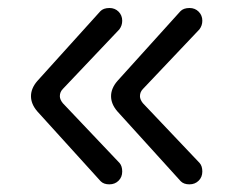

<svg xmlns="http://www.w3.org/2000/svg" viewBox="-20 -493 611 487"><path d="M486.3 -79.6 342.3 -231.4Q335 -240.7 335 -249Q335 -259.8 342.8 -267.6L485.8 -418.5Q493.2 -428.2 493.2 -440.4Q493.2 -454.1 483.9 -463.4Q474.6 -472.7 460.9 -472.7Q445.3 -472.7 437.5 -464.4L277.8 -287.6Q261.7 -269 261.7 -249Q261.7 -229 277.8 -210.4L438.5 -33.2Q446.3 -25.4 460.4 -25.4Q474.6 -25.4 483.9 -34.7Q493.2 -43.9 493.2 -57.9Q493.2 -71.8 486.3 -79.6ZM283.2 -79.6 139.2 -231.4Q131.8 -240.7 131.8 -249Q131.8 -259.8 139.6 -267.6L282.7 -418.5Q290 -428.2 290 -440.4Q290 -454.1 280.8 -463.4Q271.5 -472.7 257.8 -472.7Q242.2 -472.7 234.4 -464.4L74.7 -287.6Q58.6 -269 58.6 -249Q58.6 -229 74.7 -210.4Q234.9 -33.7 235.4 -33.2Q243.2 -25.4 257.3 -25.4Q271.5 -25.4 280.8 -34.7Q290 -43.9 290 -57.9Q290 -71.8 283.2 -79.6Z"/></svg>

Font: YuPearl-Light
Style: Light
Weight: 300
Designer: Max Yao
Foundry: Max-Everyday
Version: Version 1.011; ttfautohint (v1.8.3)